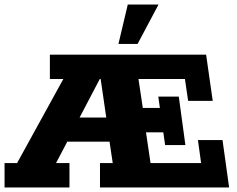

<svg xmlns="http://www.w3.org/2000/svg" viewBox="-22 -823 1041 843"><path d="M-2 0V-107H53L256 -476H197V-583H883L912 -380H804L790 -476H586L605 -349H680L673 -399H763L792 -186H703L695 -242H619L639 -107H861L847 -208H955L984 0H417V-107H473L455 -227L498 -201H239L296 -244L224 -107H283V0ZM306 -266 287 -307H484L448 -283L420 -476H416ZM498 -630 539 -803H674L582 -630Z"/></svg>

Font: Rokkitt ExtraBold
Style: Regular
Weight: 800
Version: Version 3.103